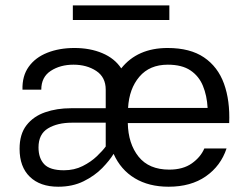

<svg xmlns="http://www.w3.org/2000/svg" viewBox="-20 -688 904 713"><path d="M608.9 -668V-613.8H250.5V-668ZM52.7 -135.3Q52.7 -189.9 78.4 -222.9Q104 -255.9 147.5 -271Q190.9 -286.1 243.7 -286.1H372.6V-355Q372.6 -401.4 337.4 -424.6Q302.2 -447.8 252.9 -447.8Q203.6 -447.8 168.5 -424.8Q133.3 -401.9 133.3 -355H63.5Q62 -405.8 86.7 -440.2Q111.3 -474.6 155.8 -492.2Q200.2 -509.8 256.3 -509.8Q314.5 -509.8 360.1 -490.5Q405.8 -471.2 430.2 -434.1Q490.7 -509.8 602.5 -509.8Q686 -509.8 737.5 -474.9Q789.1 -439.9 811.8 -377.2Q834.5 -314.5 831.1 -231H454.6Q456.1 -154.3 494.6 -106.2Q533.2 -58.1 608.4 -58.1Q659.7 -58.1 692.4 -81.3Q725.1 -104.5 738.8 -136.7H821.3Q799.8 -71.8 744.4 -33.2Q689 5.4 606 5.4Q532.7 5.4 480.5 -26.1Q428.2 -57.6 401.9 -116.7Q387.2 -92.3 359.4 -63.7Q331.5 -35.2 290.5 -14.9Q249.5 5.4 196.3 5.4Q128.9 5.4 90.8 -31.5Q52.7 -68.4 52.7 -135.3ZM455.6 -287.1H751Q748.5 -333 733.6 -369.1Q718.8 -405.3 687.3 -426.5Q655.8 -447.8 603 -447.8Q535.6 -447.8 497.6 -403.1Q459.5 -358.4 455.6 -287.1ZM217.3 -55.7Q255.9 -55.7 286.9 -71.3Q317.9 -86.9 339.6 -107.7Q361.3 -128.4 372.6 -144V-232.4H247.6Q193.4 -232.4 158.2 -211.2Q123 -189.9 123 -140.6Q123 -100.6 144.3 -78.1Q165.5 -55.7 217.3 -55.7Z"/></svg>

Font: Estedad-FD Regular
Style: FD-Regular
Weight: 400
Designer: Amin Abedi
Version: Version 7.3